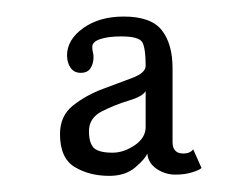

<svg xmlns="http://www.w3.org/2000/svg" viewBox="-20 -776 290 232"><path d="M112 -563.5Q88 -563.5 70.2 -574.2Q52.5 -585 52.5 -614Q52.5 -636 68.2 -648.5Q84 -661 104.2 -668.5Q124.5 -676 140.2 -682Q156 -688 156 -696.5Q156 -717 152.2 -724.5Q148.5 -732 126.5 -732Q111 -732 101.2 -728.8Q91.5 -725.5 91.5 -719.5Q91.5 -715.5 92.2 -713Q93 -710.5 93 -706.5Q93 -699.5 89.5 -693.8Q86 -688 77.5 -688Q69.5 -688 65.2 -694.2Q61 -700.5 61 -709Q61 -728 80.5 -742Q100 -756 129.5 -756Q162.5 -756 175.5 -739.5Q188.5 -723 188.5 -693.5V-604.5Q188.5 -590.5 201.5 -590.5Q209.5 -590.5 213.5 -595.5L223.5 -573Q221 -570.5 212.2 -567.8Q203.5 -565 192 -565Q179.5 -565 169.2 -572Q159 -579 158 -590.5Q155.5 -584 143.5 -573.8Q131.5 -563.5 112 -563.5ZM116 -591.5Q129.5 -591.5 142.8 -600.5Q156 -609.5 156 -622.5V-666Q152.5 -659.5 135.8 -654.5Q119 -649.5 103.2 -641.5Q87.5 -633.5 87.5 -617.5Q87.5 -603 93.5 -597.2Q99.5 -591.5 116 -591.5Z"/></svg>

Font: Imbue 10pt Thin
Style: Regular
Weight: 100
Designer: Tyler Finck
Foundry: Etcetera Type Company
Version: Version 1.102; ttfautohint (v1.8.3)